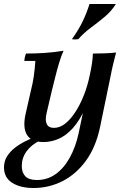

<svg xmlns="http://www.w3.org/2000/svg" viewBox="-62 -716 623 961"><path d="M388 -343H417Q395 -242 365.5 -176.5Q336 -111 301.5 -73.5Q267 -36 230 -20.5Q193 -5 156 -5Q95 -5 73 -41Q51 -77 66 -145L93 -264Q102 -299 107 -333.5Q112 -368 115 -411H60Q60 -419 62.5 -430Q65 -441 68 -448Q115 -448 161 -451Q207 -454 256 -462Q245 -438 234 -401.5Q223 -365 214 -328Q205 -291 198 -264L171 -149Q163 -115 172 -95.5Q181 -76 208 -76Q237 -76 264 -97Q291 -118 315 -155Q339 -192 358 -240Q377 -288 388 -343ZM403 -448Q433 -448 461 -449Q489 -450 519 -453Q511 -422 504.5 -395.5Q498 -369 493 -342L439 -81Q418 20 368.5 88Q319 156 251 190.5Q183 225 106 225Q40 225 -1 199Q-42 173 -42 122Q-42 91 -27 67Q-12 43 11.5 24.5Q35 6 62 -7.5Q89 -21 112 -30L137 -12Q94 9 70.5 42Q47 75 47 115Q47 147 64.5 166Q82 185 123 185Q175 185 216.5 155.5Q258 126 287.5 72.5Q317 19 332 -51L357 -171L356 -191L388 -343Q394 -370 398 -396Q402 -422 403 -448ZM518 -696Q495 -659 460.5 -630.5Q426 -602 391.5 -576.5Q357 -551 330 -520Q314 -517 298 -520Q333 -569 353 -611.5Q373 -654 386 -696Z"/></svg>

Font: Poltawski Nowy Medium
Style: Italic
Weight: 500
Italic angle: -12°
Version: Version 1.001;gftools[0.9.25]